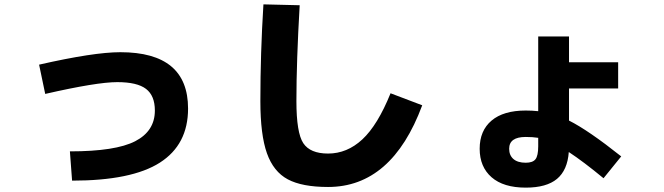

<svg xmlns="http://www.w3.org/2000/svg" viewBox="-20 -798 3040 879"><path d="M159 -502Q409 -559 531 -559Q841 -559 841 -301Q841 -136 712 -53.5Q583 29 310 29L300 -105Q509 -105 599 -151.5Q689 -198 689 -292Q689 -360 648.5 -391Q608 -422 517 -422Q423 -422 187 -368Z M1186 -778 1352 -774Q1337 -517 1337 -335Q1337 -190 1368.5 -142.5Q1400 -95 1482 -95Q1569 -95 1639 -160Q1709 -225 1768 -371L1913 -316Q1774 58 1482 58Q1363 58 1297.5 23Q1232 -12 1202 -96.5Q1172 -181 1172 -335Q1172 -554 1186 -778Z M2444 -631H2585V-513H2810V-393H2585V-246Q2673 -202 2824 -82L2743 18Q2651 -58 2584 -102Q2578 -19 2530 21Q2482 61 2387 61Q2285 61 2230.5 13.5Q2176 -34 2176 -117Q2176 -200 2230.5 -246Q2285 -292 2387 -292Q2416 -292 2444 -289ZM2444 -167Q2419 -171 2387 -171Q2311 -171 2311 -117Q2311 -87 2330.5 -70Q2350 -53 2387 -53Q2419 -53 2431.5 -69Q2444 -85 2444 -128Z"/></svg>

Font: Mplus 1p ExtraBold
Style: Regular
Weight: 800
Version: Version 1.061